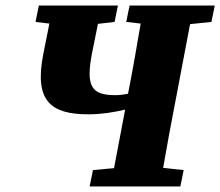

<svg xmlns="http://www.w3.org/2000/svg" viewBox="-20 -672 794 692"><path d="M435 -593 487 -587C473 -505 459 -423 443 -342L441 -334C426 -331 411 -329 396 -329C310 -329 288 -360 312 -482L333 -586L393 -593L405 -652H120L108 -593L158 -587L136 -477C102 -305 166 -260 299 -260C345 -260 389 -267 431 -277L391 -66L315 -59L303 0H630L642 -59L568 -67C582 -148 597 -229 613 -311L665 -585L742 -593L754 -652H447Z"/></svg>

Font: Source Serif Pro Black
Style: Italic
Weight: 900
Italic angle: -12°
Designer: Frank Grießhammer
Foundry: Adobe Systems Incorporated
Version: Version 3.001;hotconv 1.0.111;makeotfexe 2.5.65597